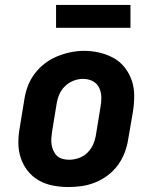

<svg xmlns="http://www.w3.org/2000/svg" viewBox="-20 -746 640 774"><path d="M256 8Q224 8 193 2Q162 -4 136 -19Q110 -34 91.5 -57.5Q73 -81 63.5 -110Q54 -139 54 -170.5Q54 -202 60 -234L78 -344Q82 -372 92 -398.5Q102 -425 119.5 -448.5Q137 -472 160.5 -490Q184 -508 211 -519Q238 -530 265 -535.5Q292 -541 320 -541Q352 -541 382.5 -533.5Q413 -526 439 -511.5Q465 -497 483.5 -473Q502 -449 511.5 -420.5Q521 -392 521 -360Q521 -328 516 -296L497 -186Q493 -159 483 -132Q473 -105 456 -81.5Q439 -58 415.5 -40Q392 -22 365 -11Q338 0 310.5 4Q283 8 256 8ZM258 -102Q278 -102 298 -109Q318 -116 333 -131Q348 -146 356 -165Q364 -184 367 -204L385 -314Q389 -334 388.5 -354.5Q388 -375 379.5 -392.5Q371 -410 353.5 -419Q336 -428 315 -428Q295 -428 276 -420.5Q257 -413 242 -398.5Q227 -384 219 -365Q211 -346 208 -326L190 -216Q188 -203 187 -189Q186 -175 188 -162.5Q190 -150 195.5 -138Q201 -126 210 -117.5Q219 -109 232 -105.5Q245 -102 258 -102ZM506 -634H206V-726H506Z"/></svg>

Font: Iosevka Curly Slab XBdEx
Style: Italic
Weight: 800
Width: 7
Italic angle: -9°
Monospace: yes
Designer: Belleve Invis
Foundry: Belleve Invis
Version: Version 11.1.0; ttfautohint (v1.8.3)